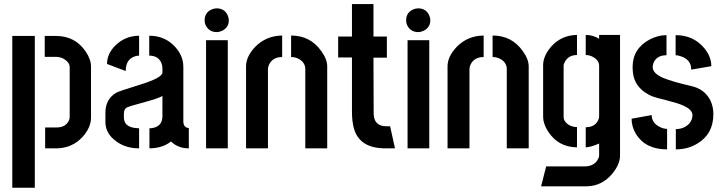

<svg xmlns="http://www.w3.org/2000/svg" viewBox="-20 -714 3473 924"><path d="M197.3 0V-100.6H252Q297.9 -100.6 312.5 -136.7Q315.4 -143.6 315.4 -149.4V-391.6Q315.4 -411.1 293 -426.8Q274.4 -440.4 249 -440.4H195.3V-541H249Q341.8 -541 392.6 -465.8Q418 -427.7 418 -393.6V-147.5Q418 -100.6 377 -54.7Q327.1 -1 252 0ZM39.1 189.5V-541H147.5V189.5Z M487.3 -126Q487.3 -71.3 540 -33.2Q585.9 0 649.4 0V-96.7Q577.1 -97.7 576.2 -147.5V-168Q577.1 -187.5 587.9 -195.3Q595.7 -201.2 679.7 -223.6Q738.3 -239.3 761.7 -252V-155.3Q761.7 -108.4 717.8 -98.6Q709 -96.7 699.2 -96.7V0Q763.7 -1 802.7 -33.2Q836.9 0 888.7 0V-97.7Q863.3 -99.6 862.3 -128.9V-391.6Q862.3 -450.2 815.4 -496.1Q768.6 -542 698.2 -542V-446.3Q742.2 -446.3 756.8 -410.2Q761.7 -398.4 761.7 -385.7V-365.2Q761.7 -339.8 654.3 -306.6Q552.7 -275.4 539.1 -267.6Q488.3 -237.3 487.3 -173.8ZM495.1 -406.2 585 -372.1Q585 -427.7 627.9 -442.4Q638.7 -446.3 649.4 -446.3V-542Q582 -542 533.2 -493.2Q495.1 -454.1 495.1 -406.2Z M964.8 -616.2Q964.8 -652.3 997.1 -668Q1009.8 -673.8 1022.5 -673.8Q1059.6 -673.8 1075.2 -641.6Q1081.1 -628.9 1081.1 -616.2Q1081.1 -581.1 1047.9 -565.4Q1035.2 -559.6 1022.5 -559.6Q987.3 -559.6 970.7 -590.8Q964.8 -602.5 964.8 -616.2ZM971.7 0V-520.5H1076.2V0Z M1164.1 0V-394.5Q1164.1 -441.4 1207 -487.3Q1259.8 -542 1337.9 -543V-439.5Q1293 -439.5 1275.4 -404.3Q1269.5 -392.6 1269.5 -381.8V0ZM1380.9 -439.5V-543Q1473.6 -543 1526.4 -467.8Q1554.7 -428.7 1554.7 -394.5V0H1449.2V-381.8Q1449.2 -411.1 1420.9 -428.7Q1403.3 -439.5 1380.9 -439.5Z M1607.4 -437.5V-538.1H1673.8V-694.3H1777.3V-538.1H1841.8V-436.5H1777.3L1778.3 -166Q1780.3 -107.4 1836.9 -106.4H1857.4L1880.9 0H1835Q1710.9 0 1683.6 -94.7Q1673.8 -128.9 1673.8 -175.8V-437.5Z M1934.6 -616.2Q1934.6 -652.3 1966.8 -668Q1979.5 -673.8 1992.2 -673.8Q2029.3 -673.8 2044.9 -641.6Q2050.8 -628.9 2050.8 -616.2Q2050.8 -581.1 2017.6 -565.4Q2004.9 -559.6 1992.2 -559.6Q1957 -559.6 1940.4 -590.8Q1934.6 -602.5 1934.6 -616.2ZM1941.4 0V-520.5H2045.9V0Z M2133.8 0V-394.5Q2133.8 -441.4 2176.8 -487.3Q2229.5 -542 2307.6 -543V-439.5Q2262.7 -439.5 2245.1 -404.3Q2239.3 -392.6 2239.3 -381.8V0ZM2350.6 -439.5V-543Q2443.4 -543 2496.1 -467.8Q2524.4 -428.7 2524.4 -394.5V0H2418.9V-381.8Q2418.9 -411.1 2390.6 -428.7Q2373 -439.5 2350.6 -439.5Z M2584 182.6 2608.4 86.9H2796.9Q2842.8 85 2859.4 48.8Q2863.3 41 2863.3 35.2V-23.4Q2824.2 -5.9 2798.8 -4.9V-101.6Q2841.8 -101.6 2858.4 -134.8Q2863.3 -144.5 2863.3 -153.3V-397.5Q2863.3 -423.8 2833 -440.4Q2816.4 -449.2 2798.8 -449.2V-545.9Q2833 -545.9 2863.3 -527.3V-545.9H2963.9V35.2Q2963.9 77.1 2925.8 123Q2876 181.6 2803.7 182.6ZM2593.8 -151.4V-401.4Q2594.7 -447.3 2634.8 -492.2Q2683.6 -544.9 2756.8 -545.9V-449.2Q2714.8 -449.2 2697.3 -414.1Q2692.4 -405.3 2692.4 -398.4V-152.3Q2692.4 -127 2720.7 -111.3Q2737.3 -102.5 2756.8 -102.5V-4.9Q2666 -5.9 2617.2 -82Q2593.8 -119.1 2593.8 -151.4Z M3019.5 -142.6 3116.2 -160.2Q3116.2 -122.1 3156.2 -102.5Q3173.8 -93.8 3190.4 -93.8V4.9Q3086.9 4.9 3041 -68.4Q3019.5 -103.5 3019.5 -142.6ZM3024.4 -390.6Q3024.4 -480.5 3107.4 -524.4Q3147.5 -544.9 3187.5 -544.9V-448.2Q3140.6 -448.2 3125 -411.1Q3121.1 -400.4 3121.1 -390.6Q3121.1 -361.3 3171.9 -338.9Q3214.8 -321.3 3302.7 -300.8Q3370.1 -287.1 3398.4 -231.4Q3413.1 -201.2 3413.1 -165Q3413.1 -68.4 3335 -22.5Q3290 4.9 3232.4 4.9V-92.8Q3271.5 -92.8 3296.9 -119.1Q3312.5 -137.7 3312.5 -160.2Q3312.5 -194.3 3236.3 -217.8Q3220.7 -222.7 3187.5 -231.4Q3137.7 -243.2 3117.2 -251Q3044.9 -283.2 3029.3 -345.7Q3024.4 -366.2 3024.4 -390.6ZM3231.4 -448.2V-544.9Q3317.4 -544.9 3370.1 -481.4Q3403.3 -440.4 3403.3 -395.5L3306.6 -378.9Q3306.6 -428.7 3252.9 -444.3Q3241.2 -448.2 3231.4 -448.2Z"/></svg>

Font: Post No Bills Jaffna
Style: Bold
Weight: 700
Designer: Kosala Senevirathne, Siva Puranthara, Lasantha Premarathna, Tharique Azeez
Foundry: Mooniak
Version: Version 1.220 ; ttfautohint (v1.6)